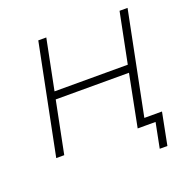

<svg xmlns="http://www.w3.org/2000/svg" viewBox="-138 -778 1048 1059"><g transform="rotate(-20 386.5 -248.5)"><path d="M721 -644 592 0H546L606 -305H176L115 0H68L197 -644H244L185 -349H615L674 -644ZM704 -42 667 147H622L651 0H546L555 -42Z"/></g></svg>

Font: Montserrat Ace
Style: Light Italic
Weight: 300
Italic angle: -11.3°
Designer: Julieta Ulanovsky
Foundry: Julieta Ulanovsky
Version: Version 1